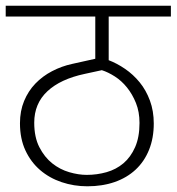

<svg xmlns="http://www.w3.org/2000/svg" viewBox="-30 -650 619 673"><path d="M351 -439Q380 -428 408.5 -408.5Q437 -389 459.5 -361.5Q482 -334 495.5 -297.5Q509 -261 509 -217Q509 -166 492.5 -125Q476 -84 445.5 -55.5Q415 -27 372 -12Q329 3 276 3Q229 3 186 -11.5Q143 -26 110.5 -54Q78 -82 59 -123Q40 -164 40 -218Q40 -261 54.5 -296Q69 -331 94 -357Q119 -383 152.5 -400.5Q186 -418 223 -426L304 -444V-592H-10V-630H569V-592H351ZM459 -219Q459 -258 446.5 -289Q434 -320 415 -343.5Q396 -367 372.5 -382Q349 -397 327 -404L267 -391Q182 -373 136 -330Q90 -287 90 -220Q90 -169 108 -134Q126 -99 153 -77.5Q180 -56 212.5 -46.5Q245 -37 274 -37Q310 -37 343.5 -46.5Q377 -56 402.5 -77.5Q428 -99 443.5 -134Q459 -169 459 -219Z"/></svg>

Font: Ek Mukta ExtraLight
Style: Regular
Weight: 275
Designer: Girish Dalvi and Yashodeep Gholap
Foundry: Ek Type
Version: Version 2.538;PS 1.002;hotconv 16.6.51;makeotf.lib2.5.65220;